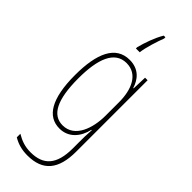

<svg xmlns="http://www.w3.org/2000/svg" viewBox="-323 -796 1068 1068"><g transform="rotate(45 211.0 -262.0)"><path d="M253 -756V-766H240C213 -721 193 -662 181 -616V-606H211C215 -646 239 -720 253 -756ZM202 -537C92 -537 46 -433 46 -262C46 -76 100 10 195 10C266 10 311 -43 326 -111H329C326 -70 326 -43 326 -12V35C326 163 275 217 175 217C130 217 98 205 62 184V212C95 232 132 242 175 242C297 242 352 173 352 35V-527H332L329 -440H326C311 -489 276 -537 202 -537ZM202 -512C291 -512 326 -426 326 -329V-221C326 -126 291 -15 195 -15C114 -15 72 -93 72 -262C72 -411 107 -512 202 -512Z"/></g></svg>

Font: Noto Sans Kannada ExtraCondensed Thin
Style: Regular
Weight: 100
Width: 2
Designer: Jelle Bosma - Monotype Design Team
Foundry: Monotype Imaging Inc.
Version: Version 2.005